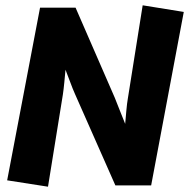

<svg xmlns="http://www.w3.org/2000/svg" viewBox="-20 -698 726 724"><path d="M518 -678 673 -653 550 1H415L263 -343Q254 -363 244.5 -389Q235 -415 227 -435Q225 -413 222.5 -387Q220 -361 217 -341L161 6L7 -18L131 -669H265L413 -329Q421 -309 432 -281Q443 -253 452 -231Q454 -254 456.5 -281.5Q459 -309 462 -326Z"/></svg>

Font: Amaranth
Style: Bold Italic
Weight: 700
Italic angle: -12°
Designer: Gesine Todt
Foundry: Gesine Todt
Version: Version 1.001